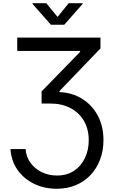

<svg xmlns="http://www.w3.org/2000/svg" viewBox="-20 -962 720 1197"><path d="M45.4 -32.7H139.6Q143.1 16.1 170.4 53.5Q197.8 90.8 241 111.6Q284.2 132.3 335 132.3Q396.5 132.3 440.7 103.3Q484.9 74.2 509 24.2Q533.2 -25.9 533.2 -87.9Q533.2 -157.7 502.9 -209Q472.7 -260.3 418.9 -288.3Q365.2 -316.4 295.4 -316.4H239.3V-392.1L479.5 -638.7V-644.5H87.4V-727.5H606.4V-660.2L351.1 -394.5V-387.7Q431.6 -384.3 493.4 -345.2Q555.2 -306.2 590.1 -240.2Q625 -174.3 625 -88.9Q625 -22.9 604 32.7Q583 88.4 544.4 129.2Q505.9 169.9 452.4 192.4Q398.9 214.8 333.5 214.8Q254.9 214.8 191.2 183.3Q127.4 151.9 88.6 96.2Q49.8 40.5 45.4 -32.7ZM268.6 -941.9 338.9 -856.4 408.2 -941.9H495.6V-938L380.4 -807.6H297.4L182.6 -938V-941.9Z"/></svg>

Font: Inter 16pt
Style: Regular
Weight: 400
Version: Version 4.001;git-66647c0bb